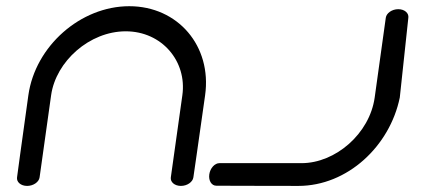

<svg xmlns="http://www.w3.org/2000/svg" viewBox="-20 -611 1398 631"><path d="M1247.9 -552.8C1248 -552.8 1228.2 -409.4 1211.4 -290.5C1194.7 -171.6 1082.5 -74.8 971 -74.8C859.5 -74.8 701 -74.8 701 -74.8C686 -74.8 670.7 -58.7 667.8 -37.8C664.9 -16.9 675.6 -0.7 690.6 -0.7C690.6 -0.7 799 0 960.5 0C1122 0 1261 -130.7 1293.9 -290.5C1293.9 -290.5 1322 -552.8 1322 -552.8C1324.1 -567.8 1309.8 -580.8 1288.9 -580.8C1268 -580.8 1250.1 -567.8 1247.9 -552.8ZM615.5 -28C615.5 -28 631.4 -136.5 654.1 -298C676.8 -459.5 564.9 -590.6 404.8 -590.6C244.7 -590.6 95.9 -459.5 73.2 -298C50.5 -136.5 36 -28 36 -28C33.9 -13 48.2 0 69.1 0C90 0 108 -13 110.1 -28C110.1 -28 132.3 -186.5 148 -298C163.7 -409.5 274.3 -508.1 393.2 -508.1C512.1 -508.1 595 -409.5 579.3 -298C563.7 -186.5 541.4 -28 541.4 -28C539.3 -13 553.6 0 574.5 0C595.4 0 613.4 -13 615.5 -28Z"/></svg>

Font: Hi.
Style: Regular
Weight: 400
Designer: Mew Too, Robert Jablonski
Foundry: Cannot Into Space Fonts
Version: Version 1.996